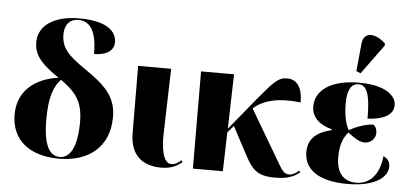

<svg xmlns="http://www.w3.org/2000/svg" viewBox="-54 -931 2258 1055"><g transform="rotate(5 1075.5 -403.5)"><path d="M302 10C467 10 579 -79 579 -244C579 -362 509 -420 400 -495C308 -559 268 -597 268 -674C268 -723 293 -759 344 -759C413 -759 445 -697 445 -580C511 -580 554 -606 554 -655C554 -712 503 -768 347 -768C218 -768 123 -716 123 -616C123 -534 184 -487 262 -433C130 -415 39 -339 39 -211C39 -68 144 10 302 10ZM306 0C248 0 215 -60 215 -200C215 -329 241 -386 277 -423C359 -364 402 -315 401 -197C400 -58 361 0 306 0Z M868 10C922 10 958 -10 981 -31L975 -40C962 -29 943 -14 921 -14C872 -14 862 -109 864 -173L874 -536H692L694 -166C695 -40 766 10 868 10Z M1041 0H1206L1212 -215L1245 -253L1328 -97C1366 -26 1394 10 1493 10C1554 10 1595 -1 1630 -31L1624 -40C1606 -24 1589 -14 1571 -14C1542 -14 1531 -31 1500 -85L1339 -358C1392 -406 1473 -428 1599 -414C1599 -493 1571 -539 1513 -539C1464 -539 1439 -508 1362 -417L1213 -235L1221 -536H1039Z M1913 -602 2032 -765V-777C1978 -828 1911 -836 1904 -764L1889 -612ZM1893 10C2052 10 2115 -50 2115 -105C2115 -127 2104 -149 2078 -159C2067 -51 2012 -1 1941 -1C1867 -1 1831 -51 1831 -134C1831 -207 1852 -246 1875 -272C1903 -251 1936 -225 1967 -225C2002 -225 2028 -251 2028 -283C2028 -305 2020 -318 2009 -327C1973 -327 1919 -310 1876 -285C1861 -308 1846 -358 1846 -431C1846 -498 1864 -541 1908 -541C1956 -541 1973 -484 1973 -357C2081 -363 2115 -401 2115 -444C2115 -492 2062 -550 1910 -550C1760 -550 1670 -491 1670 -398C1670 -339 1713 -300 1782 -282V-277C1708 -259 1654 -225 1654 -145C1654 -50 1734 10 1893 10Z"/></g></svg>

Font: Noto Serif Display ExtraBold
Style: Regular
Weight: 800
Designer: Monotype Design Team
Foundry: Monotype Imaging Inc.
Version: Version 2.009